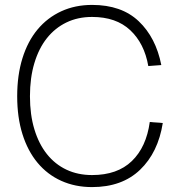

<svg xmlns="http://www.w3.org/2000/svg" viewBox="-20 -746 724 782"><path d="M355 16Q286 16 229.5 -9.5Q173 -35 133 -83Q93 -131 71.5 -199.5Q50 -268 50 -354Q50 -440 71.5 -509Q93 -578 133 -626Q173 -674 229.5 -700Q286 -726 355 -726Q475 -726 545 -659.5Q615 -593 637 -481L584 -477Q568 -569 510.5 -623Q453 -677 355 -677Q297 -677 250.5 -654.5Q204 -632 171 -590.5Q138 -549 120 -489Q102 -429 102 -354Q102 -279 120 -219.5Q138 -160 171 -118.5Q204 -77 250.5 -55Q297 -33 355 -33Q458 -33 517 -90Q576 -147 590 -249L643 -245Q624 -125 550.5 -54.5Q477 16 355 16Z"/></svg>

Font: Geist ExtLt
Style: Regular
Weight: 400
Designer: Basement.studio, Andrés Briganti, Mateo Zaragoza
Foundry: Basement.studio, Vercel, Andrés Briganti, Guido Ferreyra, Mateo Zaragoza
Version: Version 1.401